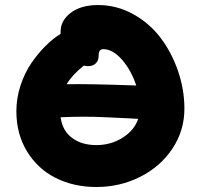

<svg xmlns="http://www.w3.org/2000/svg" viewBox="-20 -748 796 761"><path d="M361.8 -6.8Q272.5 -6.8 200.9 -42.7Q129.4 -78.6 87.2 -147.7Q44.9 -216.8 44.9 -307.1Q44.9 -358.9 61.3 -408.9Q77.6 -459 104.2 -497.8Q130.9 -536.6 160.4 -565.9Q189.9 -595.2 220.2 -613.8V-623Q220.2 -666.5 260.5 -697.3Q300.8 -728 369.1 -728Q441.9 -728 506.6 -692.6Q571.3 -657.2 615.5 -599.4Q659.7 -541.5 685.3 -467.5Q710.9 -393.6 710.9 -316.9Q710.9 -230.5 663.3 -158.9Q615.7 -87.4 535.6 -47.1Q455.6 -6.8 361.8 -6.8ZM329.1 -485.8Q323.7 -485.8 312 -487.8Q265.6 -450.7 244.1 -414.1Q325.7 -416 520 -409.2Q500 -469.7 463.4 -511.5Q426.8 -553.2 389.2 -553.2Q371.1 -553.2 371.1 -528.8Q371.1 -508.3 359.9 -497.1Q348.6 -485.8 329.1 -485.8ZM527.8 -276.9Q522 -277.3 488.3 -279.1Q454.6 -280.8 443.4 -281.2Q432.1 -281.7 402.1 -283.2Q372.1 -284.7 355 -284.9Q337.9 -285.2 312.3 -285.4Q286.6 -285.6 264.4 -284.9Q242.2 -284.2 220.2 -283.2Q227.5 -229.5 265.9 -201.2Q304.2 -172.9 361.8 -172.9Q419.4 -172.9 465.8 -202.1Q512.2 -231.4 527.8 -276.9Z"/></svg>

Font: Shantell Sans Bouncy
Style: Regular
Weight: 800
Designer: Stephen Nixon, Anya Danilova, Shantell Martin
Foundry: Arrow Type
Version: Version 1.006;[9816181b4]